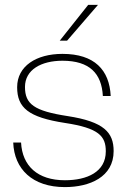

<svg xmlns="http://www.w3.org/2000/svg" viewBox="-20 -752 518 784"><path d="M245 12C346 12 444 -29 444 -135C444 -211 405 -255 256 -278C119 -299 82 -327 82 -397C82 -467 148 -504 235 -504C346 -504 395 -452 400 -360H432C427 -466 366 -532 235 -532C128 -532 50 -482 50 -396C50 -312 96 -273 245 -250C384 -229 412 -196 412 -134C412 -50 336 -16 245 -16C134 -16 71 -74 66 -170H34C38 -62 112 12 245 12ZM224 -586H254L380 -732H340Z"/></svg>

Font: Aspekta 100
Style: Regular
Weight: 100
Designer: Ivo Dolenc
Version: Version 2.000